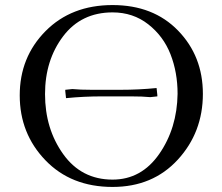

<svg xmlns="http://www.w3.org/2000/svg" viewBox="-20 -731 877 759"><path d="M425 -711Q586 -711 684 -610Q782 -509 782 -360Q782 -208 683 -100Q584 8 425 8Q261 8 159.5 -97.5Q58 -203 58 -354Q58 -505 160 -608Q262 -711 425 -711ZM158 -359Q158 -222 230 -121.5Q302 -21 425 -21Q539 -21 609.5 -122.5Q680 -224 682 -360Q682 -445 654 -516.5Q626 -588 566 -635Q506 -682 425 -682Q301 -682 229.5 -587.5Q158 -493 158 -359ZM238 -371V-376L266 -379Q296 -376 343 -376H456Q529 -376 599 -383L602 -355V-350L574 -347Q544 -350 497 -350H384Q311 -350 241 -343Z"/></svg>

Font: Dihjauti
Style: Bold
Weight: 700
Designer: T. Christopher White
Version: Version 3.0.0